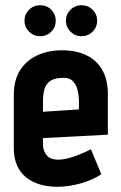

<svg xmlns="http://www.w3.org/2000/svg" viewBox="-20 -704 466 737"><path d="M134 -684Q109 -684 91.5 -666.5Q74 -649 74 -625Q74 -600 91.5 -582.5Q109 -565 134 -565Q160 -565 177 -582.5Q194 -600 194 -625Q194 -649 177 -666.5Q160 -684 134 -684ZM293 -684Q268 -684 250.5 -666.5Q233 -649 233 -625Q233 -600 250.5 -582.5Q268 -565 293 -565Q318 -565 335.5 -582.5Q353 -600 353 -625Q353 -649 335.5 -666.5Q318 -684 293 -684ZM145 -149V-174L394 -187V-343Q394 -399 372 -436.5Q350 -474 310.5 -492.5Q271 -511 218 -511Q166 -511 124 -492Q82 -473 57.5 -435Q33 -397 33 -340V-135Q33 -97 45.5 -69Q58 -41 80.5 -23Q103 -5 133.5 4Q164 13 199 13Q244 13 289.5 0Q335 -13 369 -35L329 -131Q298 -115 263.5 -103Q229 -91 202 -91Q189 -91 178 -95Q167 -99 160 -107Q153 -115 149 -125.5Q145 -136 145 -149ZM283 -313V-284L145 -275V-314Q145 -342 150.5 -361.5Q156 -381 171.5 -392.5Q187 -404 217 -405Q245 -407 259 -393Q273 -379 278 -357.5Q283 -336 283 -313Z"/></svg>

Font: Advent Pro
Style: Regular
Weight: 400
Designer: VivaRado, Andreas Kalpakidis
Foundry: VivaRado, Andreas Kalpakidis
Version: Version 3.000